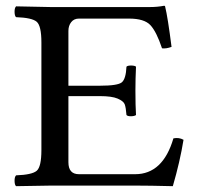

<svg xmlns="http://www.w3.org/2000/svg" viewBox="-20 -637 680 659"><path d="M323.2 -342.8Q384.3 -342.8 398.2 -354.5Q412.1 -366.2 414.1 -408.2Q418 -412.1 429.9 -412.1Q441.9 -412.1 446.8 -408.2Q444.8 -366.2 444.8 -326.2Q444.8 -274.4 446.8 -242.2Q441.9 -238.3 429.9 -238Q418 -237.8 414.1 -242.2Q412.1 -268.1 408 -279.1Q403.8 -290 383.8 -298.6Q363.8 -307.1 323.2 -307.1H214.8V-80.1Q214.8 -39.1 251 -39.1H443.8Q539.1 -39.1 575.2 -162.1Q594.2 -166 609.9 -157.2Q597.7 -82 573.2 2Q493.2 0 444.8 0H154.8Q84 1 35.2 2Q30.3 -2 30 -15.9Q29.8 -29.8 35.2 -35.2Q90.3 -37.1 106.2 -51Q122.1 -64.9 122.1 -122.1V-491.2Q122.1 -548.3 106 -562.3Q89.8 -576.2 35.2 -578.1Q30.3 -582 30 -595.9Q29.8 -609.9 35.2 -615.2L153.8 -612.8H494.1Q520 -612.8 543 -617.2Q546.9 -617.2 546.9 -613.8Q555.7 -578.6 568.8 -476.1Q549.8 -469.2 536.1 -471.2Q517.1 -528.3 496.1 -550.8Q475.1 -573.2 422.9 -573.2H251Q233.9 -573.2 224.4 -561Q214.8 -548.8 214.8 -530.8V-342.8Z"/></svg>

Font: Linux Libertine Mono
Style: Mono
Weight: 400
Designer: Philipp H. Poll
Foundry: Philipp H. Poll
Version: Version 5.1.7 ; ttfautohint (v0.9)